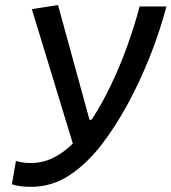

<svg xmlns="http://www.w3.org/2000/svg" viewBox="-20 -718 668 748"><path d="M101.6 9.8Q81.1 9.8 62.7 7.8Q44.4 5.9 26.4 0L42 -90.8Q53.2 -87.9 65.9 -85.4Q78.6 -83 100.1 -83Q146.5 -83 187 -103Q227.5 -123 263.7 -158.7L104 -682.6L206.1 -698.2L328.6 -251.5H336.9Q376.5 -312 411.6 -385.3Q446.8 -458.5 475.3 -537.4Q503.9 -616.2 523.9 -692.9H628.4Q602.5 -594.7 564 -497.8Q525.4 -400.9 478.3 -314Q431.2 -227.1 378.9 -158.7Q320.8 -82 252 -36.1Q183.1 9.8 101.6 9.8Z"/></svg>

Font: Cascadia Mono PL
Style: Italic
Weight: 400
Italic angle: -10°
Monospace: yes
Designer: Aaron Bell
Foundry: Saja Typeworks
Version: Version 2404.023; ttfautohint (v1.8.4)